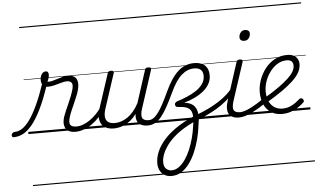

<svg xmlns="http://www.w3.org/2000/svg" viewBox="-236 -1130 2928 1770"><g transform="rotate(-5 1227.5 -245.5)"><path d="M-137 17Q-148 17 -152 9.5Q-156 2 -154 -7Q-152 -16 -144 -23.5Q-136 -31 -123 -31Q-90 -31 -56 -52.5Q-22 -74 14.5 -123.5Q51 -173 90 -256.5Q129 -340 171 -464L208 -439Q163 -303 119 -214.5Q75 -126 32 -75Q-11 -24 -53 -3.5Q-95 17 -137 17ZM433 17Q405 17 383 8.5Q361 0 348 -18Q335 -36 332.5 -63.5Q330 -91 342 -130Q350 -154 363 -184Q376 -214 390.5 -246Q405 -278 418 -311Q431 -344 439 -373Q452 -421 437.5 -437.5Q423 -454 397 -454Q374 -454 343 -445Q312 -436 279.5 -427.5Q247 -419 215 -419Q195 -419 182 -427.5Q169 -436 162.5 -451.5Q156 -467 156 -489Q156 -507 162.5 -524Q169 -541 181 -551.5Q193 -562 208 -562Q223 -562 229 -553Q235 -544 235 -530Q235 -517 229.5 -497.5Q224 -478 216 -466Q233 -462 256 -467.5Q279 -473 306 -482Q333 -491 360.5 -497.5Q388 -504 413 -504Q443 -504 465 -491Q487 -478 495 -447Q503 -416 489 -363Q482 -336 468.5 -304.5Q455 -273 441 -240.5Q427 -208 413.5 -177.5Q400 -147 393 -121Q378 -72 391.5 -51.5Q405 -31 448 -31Q458 -31 462 -23.5Q466 -16 464.5 -7Q463 2 455 9.5Q447 17 433 17ZM0 471H568V481H0ZM0 -20H568V0H0ZM0 -505H568V-500H0ZM0 -991H568V-981H0Z M431 17Q421 17 416 9.5Q411 2 413 -7Q415 -16 423.5 -23.5Q432 -31 447 -31Q479 -31 511.5 -43.5Q544 -56 575 -78Q606 -100 633 -127.5Q660 -155 680 -185Q688 -196 697 -194Q706 -192 710.5 -184Q715 -176 708 -165Q687 -131 657.5 -98.5Q628 -66 592 -40Q556 -14 515 1.5Q474 17 431 17ZM567 471V481ZM567 -20V0ZM567 -505V-500ZM567 -991V-981Z M790 17Q739 17 705 -5Q671 -27 662 -71Q653 -115 674 -180L777 -494Q781 -506 787.5 -510.5Q794 -515 808 -515Q824 -515 830 -509Q836 -503 832 -491L727 -170Q713 -127 716 -96Q719 -65 740.5 -48.5Q762 -32 804 -32Q832 -32 861.5 -41.5Q891 -51 920 -70.5Q949 -90 976 -121.5Q1003 -153 1026 -197L1122 -495Q1127 -508 1132.5 -512Q1138 -516 1152 -516Q1169 -516 1175.5 -510.5Q1182 -505 1178 -493L1063 -140Q1045 -84 1057 -57.5Q1069 -31 1119 -31Q1129 -31 1132.5 -23.5Q1136 -16 1134 -7Q1132 2 1124.5 9.5Q1117 17 1103 17Q1077 17 1056.5 10.5Q1036 4 1022.5 -9Q1009 -22 1003 -41.5Q997 -61 999 -86L1000 -99Q975 -65 947.5 -42.5Q920 -20 892.5 -7Q865 6 838.5 11.5Q812 17 790 17ZM568 471H1239V481H568ZM568 -20H1239V0H568ZM568 -505H1239V-500H568ZM568 -991H1239V-981H568Z M1103 17Q1092 17 1087 9.5Q1082 2 1084 -7Q1086 -16 1094 -23.5Q1102 -31 1117 -31Q1139 -31 1160.5 -45.5Q1182 -60 1204.5 -90Q1227 -120 1252.5 -167.5Q1278 -215 1308 -280Q1336 -341 1366 -386Q1396 -431 1428.5 -460.5Q1461 -490 1498.5 -504.5Q1536 -519 1579 -519Q1590 -519 1594 -511.5Q1598 -504 1596 -494.5Q1594 -485 1588.5 -477.5Q1583 -470 1575 -470Q1543 -470 1514 -458.5Q1485 -447 1457.5 -423Q1430 -399 1404 -360Q1378 -321 1352 -265Q1318 -193 1289 -140Q1260 -87 1232 -52Q1204 -17 1172.5 0Q1141 17 1103 17ZM1238 471H1282V481H1238ZM1238 -20H1282V0H1238ZM1238 -505H1282V-500H1238ZM1238 -991H1282V-981H1238Z M1281 500Q1244 500 1217 484Q1190 468 1175 439.5Q1160 411 1160 373Q1160 359 1168 351.5Q1176 344 1187 344Q1198 344 1206.5 350.5Q1215 357 1215 369Q1215 408 1236 428Q1257 448 1287 448Q1322 448 1353.5 425.5Q1385 403 1412 364.5Q1439 326 1460 277Q1481 228 1496 173Q1511 118 1518 65Q1525 26 1526.5 -3.5Q1528 -33 1524 -54.5Q1520 -76 1509 -90.5Q1498 -105 1480.5 -113Q1463 -121 1438 -125Q1427 -126 1415 -127Q1403 -128 1393 -129Q1384 -129 1377.5 -135Q1371 -141 1369.5 -150.5Q1368 -160 1374 -168.5Q1380 -177 1394 -182Q1438 -195 1484 -214.5Q1530 -234 1569 -259.5Q1608 -285 1632 -318.5Q1656 -352 1656 -394Q1656 -433 1634.5 -451.5Q1613 -470 1576 -470Q1564 -470 1558.5 -477.5Q1553 -485 1553.5 -494.5Q1554 -504 1561 -511.5Q1568 -519 1579 -519Q1608 -519 1632.5 -511.5Q1657 -504 1675 -488.5Q1693 -473 1702.5 -449.5Q1712 -426 1712 -395Q1712 -352 1692 -316Q1672 -280 1636.5 -251Q1601 -222 1555 -200Q1509 -178 1457 -163V-162Q1497 -158 1522.5 -143Q1548 -128 1561.5 -101.5Q1575 -75 1577 -36Q1579 3 1569 54Q1562 117 1545.5 180.5Q1529 244 1504.5 301.5Q1480 359 1446.5 404Q1413 449 1372 474.5Q1331 500 1281 500ZM1282 471H1747V481H1282ZM1282 -20H1747V0H1282ZM1282 -505H1747V-500H1282ZM1282 -991H1747V-981H1282Z M1215 368Q1215 380 1206.5 387.5Q1198 395 1187 395.5Q1176 396 1168 390.5Q1160 385 1160 372Q1160 330 1175 286Q1190 242 1221 197.5Q1252 153 1300 110.5Q1348 68 1413 29.5Q1478 -9 1562 -42Q1624 -65 1677.5 -91.5Q1731 -118 1773.5 -146Q1816 -174 1848 -202.5Q1880 -231 1900 -260Q1908 -271 1916.5 -270Q1925 -269 1929.5 -260.5Q1934 -252 1926 -241Q1906 -209 1872.5 -176Q1839 -143 1794 -111Q1749 -79 1693.5 -50.5Q1638 -22 1576 2Q1502 31 1443.5 66Q1385 101 1342 139.5Q1299 178 1271 217.5Q1243 257 1229 295Q1215 333 1215 368ZM1747 471H1760V481H1747ZM1747 -20H1760V0H1747ZM1747 -505H1760V-500H1747ZM1747 -991H1760V-981H1747Z M1947 17Q1914 17 1891 6.5Q1868 -4 1855.5 -25Q1843 -46 1843.5 -76.5Q1844 -107 1857 -148L1969 -494Q1973 -506 1980 -510.5Q1987 -515 2000 -515Q2016 -515 2022.5 -509Q2029 -503 2025 -491L1910 -140Q1892 -84 1903 -57.5Q1914 -31 1963 -31Q1972 -31 1976 -23.5Q1980 -16 1978.5 -7Q1977 2 1969.5 9.5Q1962 17 1947 17ZM2057 -683Q2039 -683 2027.5 -692Q2016 -701 2016 -719Q2016 -743 2031 -762.5Q2046 -782 2074 -782Q2091 -782 2102.5 -773Q2114 -764 2114 -745Q2114 -722 2099.5 -702.5Q2085 -683 2057 -683ZM1759 471H2084V481H1759ZM1759 -20H2084V0H1759ZM1759 -505H2084V-500H1759ZM1759 -991H2084V-981H1759Z M1948 17Q1938 17 1933 9.5Q1928 2 1930 -7Q1932 -16 1940.5 -23.5Q1949 -31 1964 -31Q1981 -31 2008 -39.5Q2035 -48 2076.5 -70Q2118 -92 2180 -134Q2189 -140 2196 -137Q2203 -134 2207 -126Q2211 -118 2209.5 -109Q2208 -100 2200 -95Q2131 -49 2084.5 -25Q2038 -1 2005.5 8Q1973 17 1948 17ZM2084 471V481ZM2084 -20V0ZM2084 -505V-500ZM2084 -991V-981Z M2345 19Q2286 19 2244 -8.5Q2202 -36 2180 -85Q2158 -134 2158 -199Q2158 -253 2177.5 -309.5Q2197 -366 2233.5 -413.5Q2270 -461 2322 -490Q2374 -519 2438 -519Q2475 -519 2498.5 -506.5Q2522 -494 2534 -473Q2546 -452 2546 -426Q2546 -387 2526 -350Q2506 -313 2465 -274Q2424 -235 2362.5 -192Q2301 -149 2217 -99L2199 -142Q2278 -189 2333 -228Q2388 -267 2423 -300Q2458 -333 2474 -361Q2490 -389 2490 -415Q2490 -442 2475.5 -456Q2461 -470 2430 -470Q2383 -470 2343.5 -445Q2304 -420 2274.5 -380Q2245 -340 2229 -293.5Q2213 -247 2213 -203Q2213 -141 2233.5 -103Q2254 -65 2285.5 -47.5Q2317 -30 2351 -30Q2392 -30 2422.5 -42.5Q2453 -55 2476 -72Q2499 -89 2516 -104Q2525 -111 2532.5 -110Q2540 -109 2547 -103Q2554 -96 2556 -87Q2558 -78 2549 -69Q2526 -47 2495 -26.5Q2464 -6 2426.5 6.5Q2389 19 2345 19ZM2084 471H2610V481H2084ZM2084 -20H2610V0H2084ZM2084 -505H2610V-500H2084ZM2084 -991H2610V-981H2084Z"/></g></svg>

Font: Playwrite IE Guides
Style: Regular
Weight: 400
Designer: Veronika Burian, José Scaglione
Foundry: TypeTogether
Version: Version 1.003